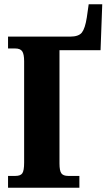

<svg xmlns="http://www.w3.org/2000/svg" viewBox="-20 -887 503 907"><path d="M18 -56H53Q77 -56 85.5 -68.5Q94 -81 94 -119V-598Q94 -631 85 -644.5Q76 -658 52 -658H18V-714H311Q352 -714 367 -733.5Q382 -753 390 -804L399 -867H463L455 -650H261V-115Q261 -80 270 -68Q279 -56 302 -56H355V0H18Z"/></svg>

Font: Noto Serif CondBlack
Style: Regular
Weight: 900
Width: 3
Designer: Monotype Design Team
Foundry: Monotype Imaging Inc.
Version: Version 1.001